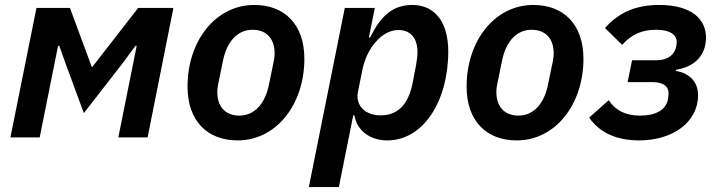

<svg xmlns="http://www.w3.org/2000/svg" viewBox="-20 -554 2899 774"><path d="M22 0H140L214 -369H219L244 -299L318 -98L475 -300L526 -369H531L457 0H575L679 -522H537L352 -284H350L262 -522H127Z M938 12C1094 12 1207 -133 1207 -317C1207 -456 1127 -534 1005 -534C849 -534 736 -389 736 -205C736 -66 816 12 938 12ZM945 -88C887 -88 856 -126 856 -182C856 -196 858 -209 860 -217L878 -305C894 -389 939 -434 998 -434C1056 -434 1087 -396 1087 -340C1087 -326 1085 -314 1083 -304L1065 -217C1049 -133 1004 -88 945 -88Z M1225 200H1346L1404 -89H1409C1418 -29 1471 12 1541 12C1686 12 1787 -145 1787 -347C1787 -457 1739 -534 1642 -534C1562 -534 1514 -488 1472 -403H1467L1491 -522H1370ZM1514 -89C1450 -89 1412 -131 1423 -184L1441 -273C1450 -316 1468 -355 1494 -384C1517 -411 1548 -433 1587 -433C1636 -433 1663 -398 1663 -345C1663 -329 1660 -305 1657 -290L1643 -218C1626 -133 1584 -89 1514 -89Z M2063 12C2219 12 2332 -133 2332 -317C2332 -456 2252 -534 2130 -534C1974 -534 1861 -389 1861 -205C1861 -66 1941 12 2063 12ZM2070 -88C2012 -88 1981 -126 1981 -182C1981 -196 1983 -209 1985 -217L2003 -305C2019 -389 2064 -434 2123 -434C2181 -434 2212 -396 2212 -340C2212 -326 2210 -314 2208 -304L2190 -217C2174 -133 2129 -88 2070 -88Z M2557 12C2690 12 2794 -60 2794 -170C2794 -224 2760 -259 2705 -268L2706 -273C2782 -285 2826 -332 2826 -403C2826 -478 2766 -534 2638 -534C2541 -534 2474 -503 2419 -441L2488 -373C2526 -416 2569 -434 2625 -434C2681 -434 2708 -414 2708 -385C2708 -379 2707 -369 2704 -359C2694 -326 2663 -311 2625 -311H2528L2510 -223H2610C2655 -223 2675 -205 2675 -179C2675 -171 2674 -159 2672 -150C2662 -111 2625 -88 2559 -88C2501 -88 2460 -110 2434 -150L2355 -80C2396 -21 2462 12 2557 12Z"/></svg>

Font: Braiins Sans SemiBold
Style: Italic
Weight: 600
Italic angle: -11.31°
Designer: Mike Abbink, Paul van der Laan, Pieter van Rosmalen, Jiri Chlebus, Lubos Buracinsky
Foundry: Bold Monday, Sudetype
Version: Version 1.000;hotconv 1.0.109;makeotfexe 2.5.65596